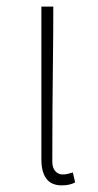

<svg xmlns="http://www.w3.org/2000/svg" viewBox="-20 -547 295 580"><path d="M166 13Q147 13 133.5 5Q120 -3 112.5 -20.5Q105 -38 105 -66V-527H141Q141 -448 140 -370.5Q139 -293 138.5 -215.5Q138 -138 138 -59Q138 -40 147 -30Q156 -20 169 -20Q177 -20 183.5 -21.5Q190 -23 200 -26L207 4Q200 8 190 10.5Q180 13 166 13Z"/></svg>

Font: Shanggu Sans SC VF
Style: Regular
Weight: 250
Designer: GuiWonder
Version: Version 1.021